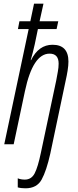

<svg xmlns="http://www.w3.org/2000/svg" viewBox="-20 -780 420 1038"><path d="M252 50 335 -344Q341 -370 345.5 -398Q350 -426 350 -447Q350 -538 264 -538Q189 -538 148 -455H146Q151 -473 157 -495Q163 -517 168 -541L185 -623H286L295 -665H194L215 -760H164L144 -665H85L77 -623H135L3 0H54L115 -288Q158 -490 248 -490Q297 -490 297 -436Q297 -415 292.5 -391.5Q288 -368 284 -345L201 46Q185 123 167.5 157Q150 191 114 191Q93 191 76 184V233Q93 238 118 238Q179 238 205 191Q231 144 252 50Z"/></svg>

Font: Noto Sans Display Condensed Light
Style: Italic
Weight: 300
Width: 3
Designer: Monotype Design team
Foundry: Monotype Imaging Inc.
Version: 1.000